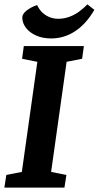

<svg xmlns="http://www.w3.org/2000/svg" viewBox="-25 -859 452 879"><path d="M-5 0 4 -58 75 -72 146 -576 76 -590 84 -648H359L351 -590L280 -576L209 -72L279 -58L270 0ZM209 -683Q170 -683 140 -696.5Q110 -710 93.5 -732Q77 -754 77 -779Q77 -795 96.5 -810.5Q116 -826 145 -836Q153 -818 166.5 -804Q180 -790 199.5 -781.5Q219 -773 242 -773Q268 -773 292.5 -782Q317 -791 338 -806.5Q359 -822 375 -839L407 -814Q370 -750 319.5 -716.5Q269 -683 209 -683Z"/></svg>

Font: Faustina Light
Style: Bold Italic
Weight: 700
Italic angle: -8°
Version: Version 1.200